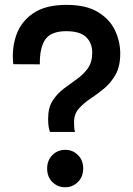

<svg xmlns="http://www.w3.org/2000/svg" viewBox="-20 -761 544 788"><path d="M185.5 -219.5Q182 -227 179.8 -240Q177.5 -253 177.5 -274Q177.5 -319 196 -347.8Q214.5 -376.5 241.2 -396.8Q268 -417 295 -436Q322 -455 340.2 -480.2Q358.5 -505.5 358.5 -544.5Q358.5 -585 333.2 -609Q308 -633 251.5 -633Q190 -633 166.2 -599.5Q142.5 -566 143.5 -497L34.5 -497.5Q27.5 -560 46.5 -615.8Q65.5 -671.5 115.8 -706.2Q166 -741 253 -741Q333 -741 381.5 -711.8Q430 -682.5 451.8 -636.8Q473.5 -591 473.5 -541.5Q473.5 -488.5 454.2 -454.5Q435 -420.5 407 -397.5Q379 -374.5 350.8 -355.8Q322.5 -337 303.2 -315Q284 -293 284 -259.5Q284 -250.5 284.5 -239Q285 -227.5 288 -219.5ZM247.5 7.5Q216.5 7.5 195 -13.8Q173.5 -35 173.5 -69Q173.5 -103 195 -124.5Q216.5 -146 248 -146Q279 -146 300.2 -124.5Q321.5 -103 321.5 -69.5Q321.5 -35.5 299.8 -14Q278 7.5 247.5 7.5Z"/></svg>

Font: Spline Sans Medium
Style: Regular
Weight: 500
Designer: Eben Sorkin, Mirko Velimirovic
Foundry: Sorkin Type
Version: Version 1.000; ttfautohint (v1.8.3)